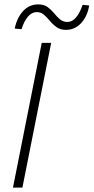

<svg xmlns="http://www.w3.org/2000/svg" viewBox="-20 -854 426 874"><path d="M39 0 170 -659H213L82 0ZM280 -718Q255 -718 237.5 -730.5Q220 -743 207 -759Q194 -775 180 -787Q166 -799 147 -799Q125 -799 107 -778Q89 -757 78 -721L47 -724Q57 -773 85 -803.5Q113 -834 154 -834Q180 -834 196.5 -822Q213 -810 226 -794Q239 -778 253 -766Q267 -754 287 -754Q309 -754 326.5 -775Q344 -796 356 -832L386 -829Q378 -780 349.5 -749Q321 -718 280 -718Z"/></svg>

Font: Source Sans 3 ExtraLight Light
Style: Italic
Weight: 300
Italic angle: -11°
Version: Version 3.052;hotconv 1.1.0;makeotfexe 2.6.0